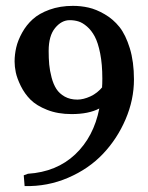

<svg xmlns="http://www.w3.org/2000/svg" viewBox="-20 -625 505 655"><path d="M244.1 -285.2Q264.2 -285.2 288.3 -296.1Q312.5 -307.1 331.1 -330.1L328.1 -327.1Q329.1 -336.9 329.1 -356.9Q329.1 -405.8 321.8 -442.6Q314.5 -479.5 303.2 -500.5Q292 -521.5 276.6 -534.7Q261.2 -547.9 247.3 -552Q233.4 -556.2 217.8 -556.2Q189.9 -556.2 168 -529.5Q146 -502.9 146 -451.2Q146 -425.8 147.9 -404.8Q149.9 -383.8 156 -360.6Q162.1 -337.4 172.4 -321.5Q182.6 -305.7 200.9 -295.4Q219.2 -285.2 244.1 -285.2ZM61 -26.9 75.2 -32.2Q173.3 -38.6 236.6 -98.4Q299.8 -158.2 318.8 -254.9Q282.7 -235.8 224.1 -235.8Q177.2 -235.8 140.9 -250.2Q104.5 -264.6 84.2 -284.9Q64 -305.2 51 -331.5Q38.1 -357.9 33.9 -377.9Q29.8 -397.9 29.8 -415Q29.8 -439 35.4 -463.1Q41 -487.3 55.4 -513.4Q69.8 -539.6 91.6 -559.3Q113.3 -579.1 148.9 -592Q184.6 -605 229 -605Q256.3 -605 282.2 -599.1Q308.1 -593.3 337.2 -576.4Q366.2 -559.6 387.5 -533Q408.7 -506.3 422.9 -460.2Q437 -414.1 437 -354Q437 -284.7 408.4 -218Q379.9 -151.4 331.3 -100.1Q282.7 -48.8 212.4 -18.6Q142.1 11.7 64 9.8Z"/></svg>

Font: Linear Smooth
Style: Bold
Weight: 700
Designer: Philipp H. Poll, Flanker
Foundry: Philipp H. Poll, reworked by Flanker
Version: Version 1.061 | FøM Fix